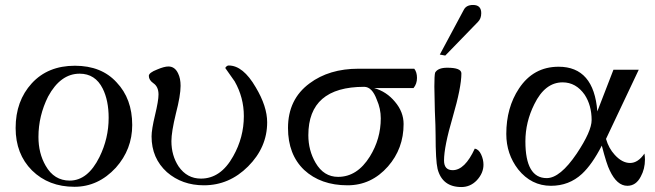

<svg xmlns="http://www.w3.org/2000/svg" viewBox="-20 -738 2641 774"><path d="M513 -234Q513 -136 447 -62Q376 15 280 15Q176 15 109 -51Q43 -117 43 -222Q43 -331 108 -402Q173 -473 282 -473Q389 -473 450 -406Q513 -340 513 -234ZM418 -263Q418 -333 394 -381Q364 -441 301 -441Q224 -441 174 -349Q135 -271 135 -186Q135 -120 164 -70Q198 -10 261 -10Q334 -10 381 -105Q418 -180 418 -263Z M1057 -245Q1057 -144 980 -67Q904 9 802 9Q714 9 653 -44Q591 -100 591 -188Q591 -216 605 -274Q619 -332 619 -357Q619 -388 599 -402Q580 -415 580 -432Q580 -445 614 -458Q642 -470 659 -470Q685 -470 698 -442Q708 -422 708 -392Q708 -353 689 -280Q671 -206 671 -169Q671 -111 700 -67Q734 -18 790 -18Q870 -18 920 -108Q963 -184 963 -270Q963 -345 926 -410Q900 -446 888 -464Q894 -474 902 -474Q960 -474 1011 -386Q1057 -309 1057 -245Z M1661 -424Q1661 -400 1647 -383H1488Q1538 -369 1572 -328Q1607 -287 1607 -238Q1607 -139 1544 -67Q1477 9 1381 9Q1273 9 1206 -53Q1141 -115 1141 -222Q1141 -338 1228 -402Q1307 -461 1425 -461H1650Q1661 -447 1661 -424ZM1515 -261Q1515 -300 1499 -336Q1480 -388 1448 -388Q1223 -388 1223 -193Q1223 -132 1252 -82Q1285 -25 1343 -25Q1420 -25 1471 -107Q1515 -178 1515 -261Z M1920 -685Q1920 -663 1907 -650L1775 -514L1753 -518L1850 -699Q1860 -718 1887 -718Q1920 -718 1920 -685ZM1929 -74Q1929 -40 1902 -11Q1876 16 1840 16Q1763 16 1744 -57Q1736 -91 1736 -194Q1736 -226 1733 -291Q1731 -377 1731 -389Q1731 -434 1734 -445Q1745 -465 1783 -465Q1840 -465 1840 -442Q1840 -386 1805 -266Q1770 -147 1770 -91Q1770 -52 1805 -52Q1854 -52 1894 -139Q1910 -136 1919.5 -115.5Q1929 -95 1929 -74Z M2580 -95Q2580 -57 2563 -26Q2544 11 2509 11Q2467 11 2438 -51Q2426 -74 2406 -151Q2367 -75 2326 -37Q2274 11 2201 11Q2122 11 2069 -55Q2021 -117 2021 -198Q2021 -304 2072 -381Q2130 -469 2232 -469Q2374 -469 2388 -289L2453 -457H2555L2423 -178Q2434 -140 2458 -114Q2488 -81 2520 -81Q2552 -81 2578 -119Q2580 -105 2580 -95ZM2365 -254Q2365 -313 2337 -356Q2302 -406 2248 -406Q2177 -406 2134 -318Q2098 -246 2098 -168Q2098 -20 2184 -20Q2238 -20 2305 -119Q2365 -209 2365 -254Z"/></svg>

Font: GFS Didot
Style: Regular
Weight: 400
Designer: Takis Katsoulidis and George D. Matthiopoulos
Foundry: Takis Katsoulidis and George D. Matthiopoulos
Version: Version 1.0